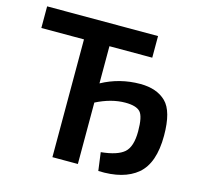

<svg xmlns="http://www.w3.org/2000/svg" viewBox="-102 -801 961 918"><g transform="rotate(15 378.5 -341.5)"><path d="M548 -447Q630 -447 675.5 -402.5Q721 -358 721 -237Q721 -101 654 -44.5Q587 12 461 7L449 -83Q530 -91 563 -120Q596 -149 596 -225Q596 -299 576 -320.5Q556 -342 502 -342Q433 -342 358 -304V0H232V-583H21V-690H570V-583H358V-399Q446 -447 548 -447Z"/></g></svg>

Font: Exo 2 Semi Bold
Style: Regular
Weight: 600
Designer: Natanael Gama
Version: Version 1.001;PS 001.001;hotconv 1.0.88;makeotf.lib2.5.64775